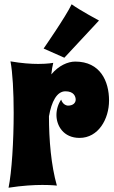

<svg xmlns="http://www.w3.org/2000/svg" viewBox="-20 -870 533 898"><path d="M286 -443C326 -443 334 -418 334 -404C334 -389 322 -376 298 -376C298 -376 275 -376 266 -404C252 -384 244 -358 244 -332C244 -283 276 -225 352 -225C440 -225 490 -313 490 -400C490 -490 449 -582 332 -582C297 -582 254 -563 220 -522C222 -542 225 -560 229 -576C229 -576 203 -571 159 -571C125 -571 81 -574 29 -583C39 -532 44 -440 44 -342C44 -210 35 -65 20 8C84 -2 138 -5 178 -5C221 -5 246 -2 246 -2C219 -97 209 -216 209 -326C221 -395 246 -443 286 -443ZM443 -774C443 -774 355 -821 315 -850C289 -794 184 -643 184 -643L281 -600Z"/></svg>

Font: Spicy Rice
Style: Regular
Weight: 400
Designer: Astigmatic (AOETI)
Foundry: Astigmatic (AOETI)
Version: Version 1.000